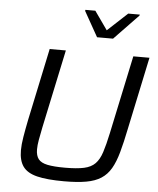

<svg xmlns="http://www.w3.org/2000/svg" viewBox="-60 -964 842 1024"><g transform="rotate(5 360.5 -452.5)"><path d="M321.1 8Q230.3 8 177 -5.1Q123.8 -18.2 100.9 -49.9Q78 -81.6 78 -136.6Q78 -167.5 84.8 -208.1Q91.5 -248.8 101.9 -300.5L183.8 -688H270.4L181.5 -268.9Q173.6 -229.7 168.3 -200.5Q163.1 -171.3 163.1 -149.1Q163.1 -115.6 177.4 -97.2Q191.7 -78.8 225.9 -71.7Q260.1 -64.6 319.6 -64.6Q383.5 -64.6 421.7 -72.9Q459.8 -81.2 481.4 -103.4Q503.1 -125.5 516.1 -165.6Q529.2 -205.6 542.6 -268.9L631.5 -688H718L636.1 -300.5Q621.1 -226.3 606.3 -173.2Q591.6 -120.1 571.2 -85Q550.9 -50 519.3 -29.5Q487.7 -9 439.8 -0.5Q391.9 8 321.1 8ZM430 -772.6 354.2 -907.3 355.8 -912.8H408.5L478.2 -814L584.7 -912.8H646.8L645.2 -907.3L515.6 -772.6Z"/></g></svg>

Font: Saira Thin
Style: Italic
Weight: 100
Italic angle: -12°
Designer: Hector Gatti with collaboration of the Omnibus-Type team
Foundry: Omnibus-Type
Version: Version 1.101